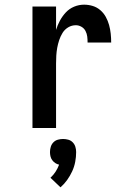

<svg xmlns="http://www.w3.org/2000/svg" viewBox="-20 -548 540 822"><path d="M119 0V-520H220V-420Q226 -440 236.5 -459.5Q247 -479 262 -495Q277 -511 297.5 -519.5Q318 -528 340 -528Q359 -528 377 -522.5Q395 -517 409.5 -504.5Q424 -492 433 -475.5Q442 -459 447 -441Q452 -423 454 -404Q456 -385 456 -366H355Q355 -379 353.5 -391.5Q352 -404 346 -415.5Q340 -427 328.5 -433.5Q317 -440 305 -440Q287 -440 272 -431Q257 -422 248 -407.5Q239 -393 233.5 -376.5Q228 -360 225 -343.5Q222 -327 221 -310Q220 -293 220 -276V0ZM239 254 196 213Q209 201 218 187Q227 173 233 157Q224 155 216.5 150Q209 145 203.5 137.5Q198 130 196 121Q194 112 194 103Q194 91 197.5 80Q201 69 209 61Q217 53 228 50Q239 47 250 47Q261 47 272 50Q283 53 291 61Q299 69 302.5 80Q306 91 306 103Q306 124 302 145Q298 166 289 185.5Q280 205 267.5 222.5Q255 240 239 254Z"/></svg>

Font: Zed Sans Semibold
Style: Regular
Weight: 600
Designer: Belleve Invis
Foundry: Belleve Invis
Version: Version 1.0.0; ttfautohint (v1.8.4)